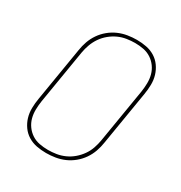

<svg xmlns="http://www.w3.org/2000/svg" viewBox="-175 -870 950 1005"><g transform="rotate(30 300.0 -367.5)"><path d="M246 8Q216 8 188 2.5Q160 -3 136.5 -17.5Q113 -32 97 -54.5Q81 -77 73 -103.5Q65 -130 65.5 -159.5Q66 -189 71 -218L125 -544Q129 -571 138.5 -598Q148 -625 164.5 -649Q181 -673 204 -692Q227 -711 253.5 -722.5Q280 -734 308 -738.5Q336 -743 363 -743Q393 -743 421 -737.5Q449 -732 472.5 -717.5Q496 -703 512 -680.5Q528 -658 536 -631.5Q544 -605 543.5 -575.5Q543 -546 538 -517L484 -191Q480 -164 470.5 -137Q461 -110 444.5 -86Q428 -62 405 -43Q382 -24 355.5 -12.5Q329 -1 301 3.5Q273 8 246 8ZM247 -11Q271 -11 296.5 -15Q322 -19 346.5 -30Q371 -41 391.5 -58.5Q412 -76 427.5 -98Q443 -120 451.5 -145Q460 -170 464 -194L518 -520Q522 -546 522.5 -572.5Q523 -599 516.5 -623Q510 -647 495.5 -667Q481 -687 460.5 -700.5Q440 -714 415 -719Q390 -724 363 -724Q339 -724 313 -720Q287 -716 263 -705Q239 -694 218 -676.5Q197 -659 182 -637Q167 -615 158 -590Q149 -565 145 -541L91 -215Q87 -189 86.5 -162.5Q86 -136 92.5 -112Q99 -88 113.5 -68Q128 -48 148.5 -34.5Q169 -21 194.5 -16Q220 -11 247 -11Z"/></g></svg>

Font: Iosevka Thin Extended Oblique
Style: Regular
Weight: 100
Width: 7
Italic angle: -9°
Monospace: yes
Designer: Belleve Invis
Foundry: Belleve Invis
Version: Version 32.5.0; ttfautohint (v1.8.4)